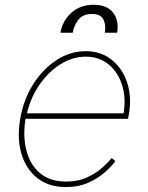

<svg xmlns="http://www.w3.org/2000/svg" viewBox="-20 -767 617 799"><path d="M254.3 11.4Q182.5 11.4 135.3 -25.9Q88.1 -63.2 69.2 -127.1Q50.4 -191.1 63.9 -271.3Q77.4 -351.6 117.5 -415.5Q157.7 -479.4 214.8 -516.7Q272 -554 336.6 -554Q399.9 -554 444.4 -518.6Q489 -483.3 508.7 -424.5Q528.4 -365.8 517 -295.5L512.8 -272.7H86.3Q74.6 -201.7 89.5 -142.2Q104.4 -82.7 145.8 -47.1Q187.1 -11.4 255.7 -11.4Q305.4 -11.4 343.2 -29.1Q381 -46.9 406.4 -70Q431.8 -93 444.6 -109.4L460.2 -96.6Q445.3 -76 417.3 -50.8Q389.2 -25.6 348.4 -7.1Q307.5 11.4 254.3 11.4ZM92 -295.5H494.3Q505 -360.8 487.7 -414.2Q470.5 -467.7 431.3 -499.5Q392 -531.2 336.6 -531.2Q283 -531.2 233.1 -500.5Q183.2 -469.8 145.8 -416.5Q108.3 -363.3 92 -295.5ZM231.5 -630.7Q240.1 -681.1 277.3 -714.1Q314.6 -747.2 369.3 -747.2Q425.4 -747.2 450.8 -714.1Q476.2 -681.1 467.3 -630.7H416.2Q421.9 -663.4 410 -686.3Q398.1 -709.2 363.6 -708.8Q325.3 -709.2 306.5 -685.2Q287.6 -661.2 282.7 -630.7Z"/></svg>

Font: Inter UI Thin
Style: Italic
Weight: 100
Italic angle: -9.39999°
Designer: Rasmus Andersson
Foundry: rsms
Version: 3.2;8d6f07862